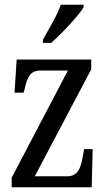

<svg xmlns="http://www.w3.org/2000/svg" viewBox="-20 -786 448 806"><path d="M160 -619V-606H195C243 -649 311 -721 331 -756V-766H235C220 -721 188 -670 160 -619ZM29 0H365L369 -160H333L328 -132C319 -75 304 -46 262 -46H126L363 -495V-536H50L41 -397H79L83 -411C95 -463 106 -490 152 -490H265L29 -40Z"/></svg>

Font: Noto Serif Tamil ExtraCondensed
Style: Italic
Weight: 400
Width: 2
Italic angle: -12°
Designer: Indian Type Foundry, Tom Grace, and the Monotype Design Team
Foundry: Monotype Imaging Inc.
Version: Version 2.003